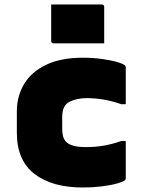

<svg xmlns="http://www.w3.org/2000/svg" viewBox="-20 -820 640 855"><path d="M350 -563Q393 -563 433 -557.5Q473 -552 501 -544Q529 -536 537 -528Q540 -525 540 -520V-356H520Q480 -370 442 -376.5Q404 -383 366 -383Q321 -383 289 -366.5Q257 -350 257 -300V-246Q257 -227 261 -212.5Q265 -198 275 -188Q287 -176 308 -170.5Q329 -165 366 -165Q404 -165 442 -171.5Q480 -178 520 -192H540V-26Q540 -21 537 -18Q530 -11 501.5 -3Q473 5 433 10Q393 15 349 15Q212 15 133.5 -45.5Q55 -106 55 -229V-324Q55 -392 87.5 -446Q120 -500 185.5 -531.5Q251 -563 350 -563ZM208 -800H433Q444 -800 444 -789V-627H219Q208 -627 208 -638Z"/></svg>

Font: Recursive Mn Lnr St Blk
Style: Regular
Weight: 900
Monospace: yes
Version: Version 1.079;hotconv 1.0.112;makeotfexe 2.5.65598; ttfautoh